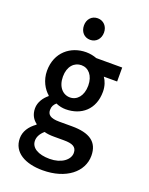

<svg xmlns="http://www.w3.org/2000/svg" viewBox="-168 -794 854 1098"><g transform="rotate(20 259.0 -245.5)"><path d="M133 72C133 49 145 27 168 7C185 12 204 14 228 14H288C338 14 366 25 366 63C366 105 318 142 247 142C177 142 133 116 133 72ZM47 89C47 175 126 217 231 217C375 217 466 141 466 44C466 -41 410 -77 304 -77H226C172 -77 154 -94 154 -122C154 -144 162 -156 176 -169C196 -160 217 -156 236 -156C330 -156 403 -214 403 -323C403 -357 392 -387 378 -406H459V-491H301C283 -498 260 -503 236 -503C143 -503 61 -440 61 -327C61 -269 89 -222 119 -197V-193C94 -173 70 -140 70 -102C70 -62 88 -36 110 -20V-16C70 12 47 48 47 89ZM236 -228C193 -228 158 -264 158 -327C158 -389 193 -424 236 -424C279 -424 312 -388 312 -327C312 -264 278 -228 236 -228ZM232 -577C267 -577 293 -604 293 -643C293 -681 267 -708 232 -708C196 -708 171 -681 171 -643C171 -604 196 -577 232 -577Z"/></g></svg>

Font: Falling Sky
Style: Condensed
Weight: 400
Designer: Paul D. Hunt
Foundry: Adobe Systems Incorporated
Version: Version 1.02